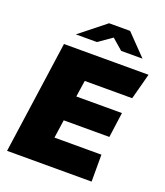

<svg xmlns="http://www.w3.org/2000/svg" viewBox="-158 -992 944 1099"><g transform="rotate(20 314.0 -443.0)"><path d="M628 -686 586 -528H297L282 -428H560L539 -275H261L245 -164H531V0H16L113 -686ZM368 -818 286 -761H158L315 -886H443L564 -761H434Z"/></g></svg>

Font: Chivo Black Italic
Style: Regular
Weight: 900
Italic angle: -8.05°
Designer: Hector Gatti
Foundry: Omnibus-Type
Version: Version 1.007